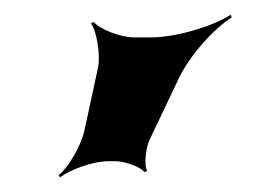

<svg xmlns="http://www.w3.org/2000/svg" viewBox="-20 -833 374 262"><path d="M114 -742 95 -654C90 -633 73 -604 60 -594L62 -591C75 -601 106 -613 128 -613H138C150 -613 173 -605 177 -598L181 -600C176 -607 179 -631 184 -642L223 -724C238 -757 273 -795 296 -809L295 -813C272 -798 222 -782 186 -782H162C145 -782 116 -793 108 -803L104 -801C112 -791 117 -759 114 -742Z"/></svg>

Font: Asimov
Style: EdgeExtreme
Weight: 500
Designer: Google
Version: Version 2.000980: 2014